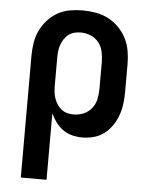

<svg xmlns="http://www.w3.org/2000/svg" viewBox="-53 -586 657 840"><g transform="rotate(5 275.0 -166.0)"><path d="M70 210V-325Q70 -353 74.5 -381.5Q79 -410 91 -435.5Q103 -461 122.5 -482.5Q142 -504 166.5 -518Q191 -532 219.5 -537Q248 -542 276 -542Q305 -542 334 -537Q363 -532 389 -518.5Q415 -505 435.5 -484Q456 -463 469 -437.5Q482 -412 487 -383Q492 -354 492 -325V-205Q492 -179 489 -153Q486 -127 477.5 -102.5Q469 -78 454.5 -56Q440 -34 419.5 -18Q399 -2 373.5 5Q348 12 322 12Q300 12 278 6.5Q256 1 237.5 -12Q219 -25 205.5 -43.5Q192 -62 183 -82V210ZM276 -85Q299 -85 320 -94Q341 -103 355 -120.5Q369 -138 374 -160.5Q379 -183 379 -205V-325Q379 -347 374 -369.5Q369 -392 355.5 -409.5Q342 -427 320.5 -436Q299 -445 277 -445Q262 -445 248 -441.5Q234 -438 222.5 -429Q211 -420 203 -407.5Q195 -395 190.5 -381.5Q186 -368 184.5 -353.5Q183 -339 183 -325V-205Q183 -191 184.5 -176.5Q186 -162 190.5 -148.5Q195 -135 203 -122.5Q211 -110 222.5 -101Q234 -92 248 -88.5Q262 -85 276 -85Z"/></g></svg>

Font: Lode
Style: Bold
Weight: 700
Monospace: yes
Designer: Belleve Invis
Foundry: Belleve Invis
Version: Version 29.2.0; ttfautohint (v1.8.3)